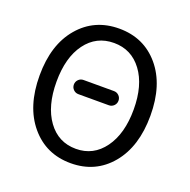

<svg xmlns="http://www.w3.org/2000/svg" viewBox="-133 -876 1008 1019"><g transform="rotate(20 370.5 -367.0)"><path d="M285.2 -345.7Q268.6 -345.7 256.8 -357.4Q245.1 -369.1 245.1 -385.7Q245.1 -402.3 256.8 -414.1Q268.6 -425.8 285.2 -425.8H457Q473.6 -425.8 485.4 -414.1Q497.1 -402.3 497.1 -385.7Q497.1 -369.1 485.4 -357.4Q473.6 -345.7 457 -345.7ZM57.6 -369.1Q57.6 -543 144.5 -645Q231.4 -747.1 371.1 -747.1Q510.7 -747.1 597.2 -645Q683.6 -543 683.6 -369.1Q683.6 -194.3 597.2 -90.8Q510.7 12.7 371.1 12.7Q231.4 12.7 144.5 -90.8Q57.6 -194.3 57.6 -369.1ZM371.1 -68.4Q469.7 -68.4 529.3 -150.4Q588.9 -232.4 588.9 -369.1Q588.9 -505.9 529.3 -585.9Q469.7 -666 371.1 -666Q271.5 -666 212.4 -585.9Q153.3 -505.9 153.3 -368.7Q153.3 -231.4 212.4 -149.9Q271.5 -68.4 371.1 -68.4Z"/></g></svg>

Font: Gen Jyuu Gothic P Regular
Style: Regular
Weight: 400
Designer: [Source Han Sans]
Ryoko NISHIZUKA  (kana & ideographs); Paul D. Hunt (Latin, Greek & Cyrillic); Wenlong ZHANG  (bopomofo
Version: Version 1.002.20150607